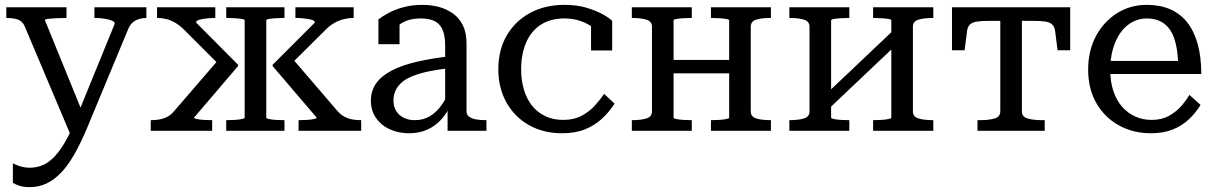

<svg xmlns="http://www.w3.org/2000/svg" viewBox="-20 -539 5007 791"><path d="M332 -46 319 -9 270 15 82 -430Q76 -444 66 -451.5Q56 -459 41 -462Q26 -465 7 -465H6V-509H254V-465H252Q232 -465 212 -464Q192 -463 178.5 -461.5Q165 -460 165 -456ZM341 -17Q314 48 287 95.5Q260 143 231.5 172.5Q203 202 171.5 217Q140 232 102 232Q77 232 60.5 226.5Q44 221 33 214V134Q36 135 45.5 139.5Q55 144 70 148Q85 152 102 152Q125 152 148 144.5Q171 137 195 115.5Q219 94 244 53Q269 12 295 -53L302 -72L453 -442Q453 -449 441 -454Q429 -459 410 -462Q391 -465 372 -465H369V-509H583V-465Q568 -465 554 -461Q540 -457 528 -447.5Q516 -438 508 -419Z M1468 0H1210V-44H1213Q1227 -44 1244 -45Q1261 -46 1273 -48.5Q1285 -51 1285 -54L1103 -267V-272L1277 -446Q1277 -454 1264 -457.5Q1251 -461 1233.5 -463Q1216 -465 1201 -465H1197V-509H1437V-465H1436Q1416 -465 1396 -460Q1376 -455 1357.5 -444.5Q1339 -434 1321 -416L1170 -266L1176 -308L1370 -82Q1384 -66 1399.5 -58Q1415 -50 1431.5 -47Q1448 -44 1466 -44H1468ZM601 0V-44H603Q621 -44 637.5 -47Q654 -50 669.5 -58Q685 -66 698 -82L893 -308L889 -266L739 -416Q722 -433 704 -444Q686 -455 667 -460Q648 -465 629 -465H627V-509H867V-465H863Q849 -465 831 -463Q813 -461 800.5 -457.5Q788 -454 788 -446L961 -272V-267L779 -54Q779 -51 791.5 -48.5Q804 -46 820.5 -45Q837 -44 851 -44H854V0ZM912 -465V-509H1152V-465H1149Q1134 -465 1117 -464Q1100 -463 1088.5 -461Q1077 -459 1077 -455V-54Q1077 -51 1088.5 -48.5Q1100 -46 1117 -45Q1134 -44 1149 -44H1152V0H912V-44H916Q930 -44 947 -45Q964 -46 976 -48.5Q988 -51 988 -54V-455Q988 -459 976 -461Q964 -463 947 -464Q930 -465 916 -465Z M1841 -308V-259Q1791 -254 1751.5 -246Q1712 -238 1683.5 -227Q1655 -216 1637 -201Q1619 -186 1610 -167Q1601 -148 1601 -125Q1601 -100 1612 -82Q1623 -64 1643 -54Q1663 -44 1689 -44Q1724 -44 1751.5 -60.5Q1779 -77 1800.5 -108Q1822 -139 1838 -180L1839 -113Q1824 -76 1799 -48Q1774 -20 1740.5 -5Q1707 10 1665 10Q1622 10 1586.5 -6Q1551 -22 1529.5 -52.5Q1508 -83 1508 -124Q1508 -165 1529.5 -195.5Q1551 -226 1593 -248Q1635 -270 1697 -284.5Q1759 -299 1841 -308ZM1824 0V-106L1814 -109V-351Q1814 -393 1802.5 -418Q1791 -443 1768.5 -453Q1746 -463 1714 -463Q1665 -463 1633.5 -443Q1602 -423 1582 -396Q1581 -408 1584 -418Q1587 -428 1593 -436.5Q1599 -445 1607.5 -450.5Q1616 -456 1626 -460V-357H1539V-459Q1554 -471 1579.5 -485Q1605 -499 1641 -509Q1677 -519 1720 -519Q1756 -519 1788 -510.5Q1820 -502 1846 -483.5Q1872 -465 1887 -434.5Q1902 -404 1902 -360V-80Q1902 -66 1913 -58Q1924 -50 1942 -47Q1960 -44 1984 -44V0Z M2300 -45Q2344 -45 2376 -62Q2408 -79 2430.5 -104Q2453 -129 2469 -152L2512 -112Q2490 -78 2460.5 -50.5Q2431 -23 2391 -6.5Q2351 10 2296 10Q2218 10 2158.5 -24Q2099 -58 2066 -117.5Q2033 -177 2033 -254Q2033 -333 2067.5 -392.5Q2102 -452 2163.5 -485.5Q2225 -519 2306 -519Q2356 -519 2395 -507.5Q2434 -496 2461.5 -481Q2489 -466 2502 -453V-331H2415V-444Q2426 -442 2435 -437.5Q2444 -433 2450.5 -425.5Q2457 -418 2459.5 -408Q2462 -398 2460 -385Q2442 -418 2399.5 -440.5Q2357 -463 2306 -463Q2247 -463 2207 -436.5Q2167 -410 2147 -362.5Q2127 -315 2127 -254Q2127 -208 2138.5 -169.5Q2150 -131 2172 -103.5Q2194 -76 2226.5 -60.5Q2259 -45 2300 -45Z M2666 -80V-429Q2666 -451 2643 -458Q2620 -465 2585 -465H2583V-509H2830V-465H2827Q2813 -465 2796 -464Q2779 -463 2767 -461Q2755 -459 2755 -455V-54Q2755 -51 2767 -48.5Q2779 -46 2796 -45Q2813 -44 2827 -44H2830V0H2583V-44H2585Q2620 -44 2643 -51Q2666 -58 2666 -80ZM2984 -54V-455Q2984 -459 2971.5 -461Q2959 -463 2942 -464Q2925 -465 2911 -465H2909V-509H3156V-465H3154Q3118 -465 3095.5 -458Q3073 -451 3073 -429V-80Q3073 -58 3095.5 -51Q3118 -44 3154 -44H3156V0H2909V-44H2911Q2925 -44 2942 -45Q2959 -46 2971.5 -48.5Q2984 -51 2984 -54ZM2730 -237V-292H3021V-237Z M3315 -80V-429Q3315 -451 3292 -458Q3269 -465 3234 -465H3232V-509H3479V-465H3476Q3462 -465 3445 -464Q3428 -463 3416 -461Q3404 -459 3404 -455V-54Q3404 -51 3416 -48.5Q3428 -46 3445 -45Q3462 -44 3476 -44H3479V0H3232V-44H3234Q3269 -44 3292 -51Q3315 -58 3315 -80ZM3652 -54V-455Q3652 -459 3639.5 -461Q3627 -463 3610 -464Q3593 -465 3579 -465H3577V-509H3825V-465H3823Q3787 -465 3764 -458Q3741 -451 3741 -429V-80Q3741 -58 3764 -51Q3787 -44 3823 -44H3825V0H3577V-44H3579Q3593 -44 3610 -45Q3627 -46 3639.5 -48.5Q3652 -51 3652 -54ZM3383 -80 3347 -117 3673 -426 3709 -389Z M4145 -453V-509H4389V-332H4337L4327 -410Q4325 -428 4315.5 -437.5Q4306 -447 4287.5 -450Q4269 -453 4238 -453ZM4146 -453H4053Q4023 -453 4004 -450Q3985 -447 3975.5 -437.5Q3966 -428 3964 -410L3954 -332H3902V-509H4146ZM4190 -80Q4190 -58 4213 -51Q4236 -44 4272 -44H4284V0H4007V-44H4019Q4055 -44 4078 -51Q4101 -58 4101 -80V-509H4190Z M4554 -250Q4554 -202 4567 -163.5Q4580 -125 4603 -99Q4626 -73 4657 -59Q4688 -45 4724 -45Q4765 -45 4794.5 -61Q4824 -77 4845 -100.5Q4866 -124 4880 -148L4926 -107Q4907 -75 4878.5 -48Q4850 -21 4811.5 -5.5Q4773 10 4722 10Q4649 10 4590.5 -22Q4532 -54 4497.5 -113Q4463 -172 4463 -252Q4463 -331 4495.5 -391Q4528 -451 4582.5 -485Q4637 -519 4704 -519Q4759 -519 4800.5 -501Q4842 -483 4870.5 -447.5Q4899 -412 4914 -358.5Q4929 -305 4929 -234H4536V-288H4862L4834 -267Q4833 -317 4825 -354Q4817 -391 4801 -415Q4785 -439 4761 -451Q4737 -463 4704 -463Q4673 -463 4645.5 -448.5Q4618 -434 4597.5 -406Q4577 -378 4565.5 -339Q4554 -300 4554 -250Z"/></svg>

Font: Roboto Serif 28pt
Style: Regular
Weight: 400
Designer: Greg Gazdowicz
Foundry: Commercial Type
Version: Version 1.008